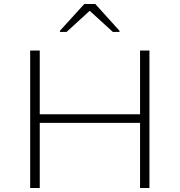

<svg xmlns="http://www.w3.org/2000/svg" viewBox="-20 -941 899 961"><path d="M131 0V-688H179V-369H681V-688H728V0H681V-326H179V0ZM280 -781V-787L402 -921H457L578 -787V-781H545L429 -887L313 -781Z"/></svg>

Font: Saira Expanded ExtraLight
Style: Regular
Weight: 250
Width: 7
Designer: Hector Gatti with collaboration of the Omnibus-Type team
Foundry: Omnibus-Type
Version: Version 1.101